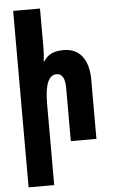

<svg xmlns="http://www.w3.org/2000/svg" viewBox="-64 -802 637 1083"><g transform="rotate(-5 254.5 -260.5)"><path d="M205 -760H53V239H198V-221C198 -330 221 -383 265 -383C298 -383 313 -355 313 -299V0H458V-335C458 -455 403 -515 318 -515C258 -515 224 -496 204 -461H200C203 -486 205 -512 205 -536Z"/></g></svg>

Font: Noto Sans Armenian ExtraCondensed ExtraBold
Style: Regular
Weight: 800
Width: 2
Designer: Monotype Design Team
Foundry: Monotype Imaging Inc.
Version: Version 2.008